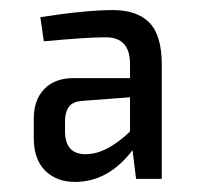

<svg xmlns="http://www.w3.org/2000/svg" viewBox="-20 -627 395 381"><path d="M204 -607Q252 -607 276.5 -582Q301 -557 301 -499V-272H250L243 -329Q195 -266 129 -266Q92 -266 69.5 -288.5Q47 -311 47 -353V-391Q47 -429 68 -450.5Q89 -472 126 -472H238V-500Q238 -553 190 -553Q151 -553 67 -545L60 -593Q151 -607 204 -607ZM238 -366V-434L146 -427Q125 -426 117 -415.5Q109 -405 109 -385V-367Q109 -321 150 -321Q191 -321 238 -366Z"/></svg>

Font: exo2condensed_r
Style: Regular
Weight: 400
Width: 3
Designer: Natanael Gama
Version: Version 1.001;PS 001.001;hotconv 1.0.70;makeotf.lib2.5.58329